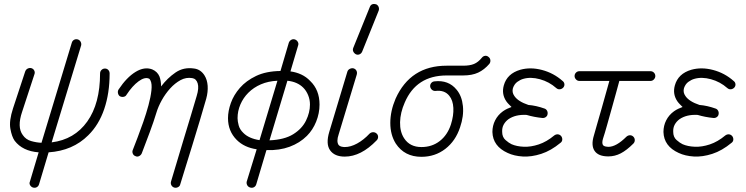

<svg xmlns="http://www.w3.org/2000/svg" viewBox="-20 -756 3666 944"><path d="M142 166Q133 163 128 154.5Q123 146 127 137L170 -7Q91 -13 52 -64Q38 -84 31 -123Q24 -162 44 -223L104 -405Q108 -415 116.5 -419Q125 -423 134 -421Q144 -418 148.5 -409Q153 -400 149 -390L89 -207Q63 -131 92 -92Q107 -70 133 -62.5Q159 -55 184 -54L333 -546Q336 -556 344.5 -560.5Q353 -565 363 -562Q372 -559 376.5 -550.5Q381 -542 379 -533L234 -56Q346 -70 409 -158.5Q472 -247 472 -395Q472 -405 479 -412Q486 -419 496 -419Q506 -419 512.5 -412Q519 -405 519 -395Q519 -298 492.5 -220Q466 -142 414 -91Q338 -15 219 -7L172 150Q169 160 160.5 164.5Q152 169 142 166Z M836 166Q827 163 822.5 154.5Q818 146 821 136Q832 100 847.5 47.5Q863 -5 881 -64.5Q899 -124 916.5 -181.5Q934 -239 947 -284Q959 -323 952 -346Q945 -369 925 -372Q895 -377 867.5 -362Q840 -347 816.5 -321Q793 -295 775.5 -263.5Q758 -232 749 -202Q736 -159 716.5 -106.5Q697 -54 677 -2Q673 7 664 11.5Q655 16 647 12Q637 9 633 -0.5Q629 -10 633 -19Q642 -42 656 -78.5Q670 -115 684.5 -156.5Q699 -198 710 -238.5Q721 -279 724.5 -311.5Q728 -344 720 -360Q716 -369 711 -370Q691 -378 661 -356Q631 -334 602 -290Q598 -282 588 -280Q578 -278 569 -283Q562 -288 560 -298Q558 -308 563 -316Q603 -376 646.5 -402.5Q690 -429 728 -415Q754 -404 764 -380Q772 -359 772 -331Q803 -372 843 -399.5Q883 -427 935 -419Q966 -415 985 -386Q999 -364 1001 -334Q1003 -304 994 -271Q981 -225 962.5 -163.5Q944 -102 925 -40Q906 22 890 73Q874 124 866 151Q864 160 854.5 164.5Q845 169 836 166Z M1210 166Q1200 163 1195.5 154.5Q1191 146 1193 137L1242 -22Q1181 -31 1144 -68Q1101 -111 1101 -175Q1101 -210 1115 -249.5Q1129 -289 1159.5 -324Q1190 -359 1239 -382.5Q1288 -406 1359 -407L1400 -546Q1404 -556 1412.5 -560.5Q1421 -565 1430 -562Q1439 -559 1444 -550.5Q1449 -542 1446 -533L1408 -405Q1437 -401 1461.5 -389.5Q1486 -378 1505 -358Q1551 -314 1551 -242Q1551 -199 1534.5 -158Q1518 -117 1489 -88Q1454 -53 1404 -34.5Q1354 -16 1292 -18H1290L1240 150Q1237 160 1228.5 164.5Q1220 169 1210 166ZM1305 -66Q1378 -69 1421.5 -96Q1465 -123 1484.5 -163Q1504 -203 1504 -242Q1504 -266 1495 -288Q1486 -310 1471 -325Q1442 -354 1393 -359ZM1256 -67 1344 -359Q1299 -357 1263 -341.5Q1227 -326 1201 -300Q1176 -275 1162 -242.5Q1148 -210 1148 -175Q1148 -160 1153.5 -139.5Q1159 -119 1177 -102Q1204 -75 1256 -67Z M1675 14Q1625 14 1603 -17Q1581 -48 1599 -108L1688 -404Q1691 -413 1700 -417.5Q1709 -422 1718 -420Q1728 -417 1732.5 -408.5Q1737 -400 1734 -389L1645 -95Q1633 -60 1645 -43Q1650 -37 1659 -35Q1668 -33 1675 -33Q1704 -33 1736 -50.5Q1768 -68 1797 -99Q1805 -106 1814.5 -106Q1824 -106 1831 -100Q1839 -93 1839 -83Q1839 -73 1832 -66Q1755 14 1675 14ZM1761 -503Q1757 -493 1748 -489Q1739 -485 1730 -489Q1721 -494 1717 -502.5Q1713 -511 1717 -521L1798 -721Q1802 -732 1810.5 -735Q1819 -738 1829 -735Q1838 -731 1841.5 -722Q1845 -713 1842 -704Z M2052 15Q1969 15 1926 -50Q1899 -93 1899 -151.5Q1899 -210 1925 -271Q1998 -433 2176 -433H2257Q2290 -433 2310.5 -441.5Q2331 -450 2349 -472Q2355 -480 2364.5 -481.5Q2374 -483 2382 -476Q2390 -470 2391 -460Q2392 -450 2386 -442Q2361 -413 2331 -399Q2301 -385 2257 -385H2176Q2027 -385 1970 -252Q1948 -202 1947 -155Q1946 -108 1967 -76Q1995 -33 2052 -33Q2104 -33 2142 -62.5Q2180 -92 2197 -144Q2211 -188 2209 -225.5Q2207 -263 2189 -285Q2166 -314 2122 -309Q2112 -308 2104.5 -314Q2097 -320 2095 -330Q2094 -340 2100 -347.5Q2106 -355 2116 -356Q2185 -364 2225 -315Q2251 -284 2256 -234.5Q2261 -185 2242 -130Q2220 -63 2169.5 -24Q2119 15 2052 15Z M2476 -4Q2403 -37 2401 -107Q2401 -138 2414.5 -164.5Q2428 -191 2453 -209Q2463 -216 2473.5 -221Q2484 -226 2495 -230Q2488 -237 2481.5 -243.5Q2475 -250 2470 -257Q2445 -293 2457 -336Q2473 -394 2538 -413Q2588 -427 2645 -412Q2702 -397 2746 -358Q2754 -352 2755 -342.5Q2756 -333 2749 -325Q2742 -318 2732.5 -317Q2723 -316 2715 -323Q2680 -354 2634.5 -366.5Q2589 -379 2552 -368Q2538 -364 2523.5 -353.5Q2509 -343 2502 -323Q2496 -302 2509 -284Q2527 -257 2578 -240Q2616 -237 2658 -222Q2666 -219 2670 -211Q2674 -203 2672 -194Q2671 -186 2663.5 -180.5Q2656 -175 2646 -176Q2606 -180 2569 -191Q2515 -194 2480 -170Q2465 -159 2456.5 -143.5Q2448 -128 2449 -108Q2449 -82 2465.5 -67.5Q2482 -53 2495 -47Q2520 -36 2555 -34.5Q2590 -33 2629 -46Q2668 -59 2705 -90Q2713 -96 2722.5 -95.5Q2732 -95 2739 -87Q2745 -79 2744.5 -69.5Q2744 -60 2736 -54Q2689 -15 2641 0.5Q2593 16 2550.5 13.5Q2508 11 2476 -4Z M2971 13Q2922 13 2903.5 -14Q2885 -41 2900 -90Q2906 -112 2916.5 -148Q2927 -184 2938.5 -224.5Q2950 -265 2960 -301Q2970 -337 2976 -358H2829Q2819 -358 2812 -365.5Q2805 -373 2805 -382Q2805 -392 2812 -399Q2819 -406 2829 -406H3178Q3188 -406 3195 -399Q3202 -392 3202 -382Q3202 -373 3195 -365.5Q3188 -358 3178 -358H3025Q3021 -343 3011 -306.5Q3001 -270 2988.5 -225.5Q2976 -181 2964.5 -140Q2953 -99 2945 -75Q2938 -53 2945 -42Q2950 -37 2958 -35.5Q2966 -34 2971 -34Q3010 -34 3060 -84Q3068 -91 3077.5 -91Q3087 -91 3094 -84Q3101 -77 3101 -67Q3101 -57 3094 -50Q3061 -17 3032 -2Q3003 13 2971 13Z M3317 -4Q3244 -37 3242 -107Q3242 -138 3255.5 -164.5Q3269 -191 3294 -209Q3304 -216 3314.5 -221Q3325 -226 3336 -230Q3329 -237 3322.5 -243.5Q3316 -250 3311 -257Q3286 -293 3298 -336Q3314 -394 3379 -413Q3429 -427 3486 -412Q3543 -397 3587 -358Q3595 -352 3596 -342.5Q3597 -333 3590 -325Q3583 -318 3573.5 -317Q3564 -316 3556 -323Q3521 -354 3475.5 -366.5Q3430 -379 3393 -368Q3379 -364 3364.5 -353.5Q3350 -343 3343 -323Q3337 -302 3350 -284Q3368 -257 3419 -240Q3457 -237 3499 -222Q3507 -219 3511 -211Q3515 -203 3513 -194Q3512 -186 3504.5 -180.5Q3497 -175 3487 -176Q3447 -180 3410 -191Q3356 -194 3321 -170Q3306 -159 3297.5 -143.5Q3289 -128 3290 -108Q3290 -82 3306.5 -67.5Q3323 -53 3336 -47Q3361 -36 3396 -34.5Q3431 -33 3470 -46Q3509 -59 3546 -90Q3554 -96 3563.5 -95.5Q3573 -95 3580 -87Q3586 -79 3585.5 -69.5Q3585 -60 3577 -54Q3530 -15 3482 0.5Q3434 16 3391.5 13.5Q3349 11 3317 -4Z"/></svg>

Font: Kurewa Gothic CJK TC Regular
Style: Regular
Weight: 400
Designer: Max Yao
Foundry: Max-Everyday
Version: Version 1.071; ttfautohint (v1.8.3)